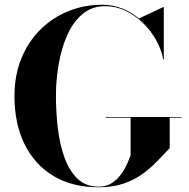

<svg xmlns="http://www.w3.org/2000/svg" viewBox="-20 -780 796 810"><path d="M426 -286.5H746V-283.5H696V-155Q671.5 -129.5 644.2 -101Q617 -72.5 582.8 -47.2Q548.5 -22 502.8 -6Q457 10 396 10Q284.5 10 205.2 -37.8Q126 -85.5 83.5 -172Q41 -258.5 41 -375Q41 -462.5 70 -533.2Q99 -604 150 -654.8Q201 -705.5 268 -732.8Q335 -760 411 -760Q455 -760 494.8 -744.5Q534.5 -729 566 -702L668.5 -750H671V-530H668.5Q661 -570.5 639 -610.2Q617 -650 584 -682.2Q551 -714.5 510 -734.2Q469 -754 423.5 -754Q368 -754 328.2 -720.8Q288.5 -687.5 264 -632.5Q239.5 -577.5 227.8 -510.5Q216 -443.5 216 -375Q216 -307 224 -239Q232 -171 252 -115.5Q272 -60 307 -26.2Q342 7.5 396 7.5Q427.5 7.5 450.5 -7Q473.5 -21.5 489.5 -43Q505.5 -64.5 515.5 -87Q525.5 -109.5 531 -125V-283.5H426Z"/></svg>

Font: Bodoni Moda 72pt
Style: Bold
Weight: 700
Designer: Owen Earl
Foundry: indestructible type
Version: Version 2.004